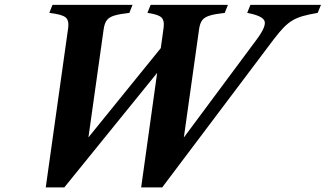

<svg xmlns="http://www.w3.org/2000/svg" viewBox="-20 -782 1378 812"><path d="M173.5 10.5 268.5 -665Q272.5 -697 256.5 -709.2Q240.5 -721.5 188.5 -727.5L202 -761.5H540.5L527 -727.5Q486 -723 463.8 -716.2Q441.5 -709.5 431.8 -696.5Q422 -683.5 418.5 -659L354 -201L660 -578.5L672 -665Q676 -697 661.5 -709.2Q647 -721.5 603.5 -727.5L617 -761.5H944L930.5 -727.5Q889.5 -723 867.2 -716.2Q845 -709.5 835.2 -696.5Q825.5 -683.5 822 -659L757.5 -200.5L1067 -617Q1107.5 -672 1098.5 -693.8Q1089.5 -715.5 1025.5 -727.5L1039 -761.5H1337.5L1323.5 -727.5Q1287.5 -721.5 1262.5 -714.5Q1237.5 -707.5 1218 -696.2Q1198.5 -685 1179.8 -665.8Q1161 -646.5 1137.5 -615.5L666 10.5H577L647 -491L654.5 -486L252 10.5Z"/></svg>

Font: Libre Caslon Text
Style: Italic
Weight: 400
Italic angle: -22.583°
Designer: Pablo Impallari, Rodrigo Fuenzalida, Katja Schimmel
Foundry: Pablo Impallari, Rodrigo Fuenzalida
Version: Version 2.000